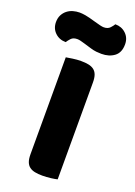

<svg xmlns="http://www.w3.org/2000/svg" viewBox="-205 -915 694 984"><g transform="rotate(20 142.0 -423.5)"><path d="M145 -828Q163 -823 175 -820Q187 -817 195 -817Q217 -817 229 -830Q241 -843 246 -852Q281 -852 304.5 -829.5Q328 -807 328 -772Q328 -727 300 -706Q272 -685 230 -685Q216 -685 202 -686.5Q188 -688 171 -693L131 -705Q117 -709 107.5 -711.5Q98 -714 89 -714Q67 -714 55.5 -701.5Q44 -689 38 -679Q3 -679 -20.5 -701.5Q-44 -724 -44 -759Q-44 -781 -35.5 -797.5Q-27 -814 -13 -825Q1 -836 18.5 -841Q36 -846 54 -846Q67 -846 85.5 -843Q104 -840 145 -828ZM240 -4Q229 -1 205.5 2Q182 5 159 5Q136 5 118.5 1.5Q101 -2 89 -11Q77 -20 71 -36Q65 -52 65 -78V-606Q76 -608 100 -611.5Q124 -615 146 -615Q169 -615 186.5 -611.5Q204 -608 216 -599Q228 -590 234 -574Q240 -558 240 -532Z"/></g></svg>

Font: Baloo
Style: Regular
Weight: 400
Designer: Sarang Kulkarni and Ek Type
Foundry: Ek Type
Version: Version 1.443;PS 1.000;hotconv 16.6.51;makeotf.lib2.5.65220;